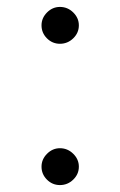

<svg xmlns="http://www.w3.org/2000/svg" viewBox="-20 -530 351 560"><path d="M154.8 -402.3Q132.8 -402.3 116.9 -418.2Q101.1 -434.1 101.1 -456.1Q101.1 -477.5 117.2 -493.7Q133.3 -509.8 154.8 -509.8Q177.2 -509.8 193.6 -493.7Q210 -477.5 210 -456.1Q210 -434.1 193.6 -418.2Q177.2 -402.3 154.8 -402.3ZM154.8 9.8Q132.8 9.8 116.9 -6.1Q101.1 -22 101.1 -43.9Q101.1 -65.4 117.2 -81.5Q133.3 -97.7 154.8 -97.7Q177.2 -97.7 193.6 -81.5Q210 -65.4 210 -43.9Q210 -22 193.6 -6.1Q177.2 9.8 154.8 9.8Z"/></svg>

Font: Now
Style: Regular
Weight: 400
Designer: Alfredo Marco Pradil
Foundry: Alfredo Marco Pradil
Version: Version 1.002;PS 001.002;hotconv 1.0.88;makeotf.lib2.5.64775